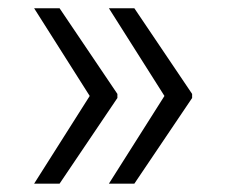

<svg xmlns="http://www.w3.org/2000/svg" viewBox="-20 -520 549 464"><path d="M196.8 -288.1 62.5 -500H124L263.7 -293V-283.2L124 -76.2H62.5ZM377.4 -288.1 243.2 -500H304.7L444.3 -293V-283.2L304.7 -76.2H243.2Z"/></svg>

Font: Pretendard JP Light
Style: Regular
Weight: 300
Designer: Base glyphs from Inter by Rasmus Andersson; Hangeul glyphs from Noto Sans CJK(Source Han Sans) by Jang Soo-young and Kan
Foundry: Kil Hyung-jin
Version: Version 1.309